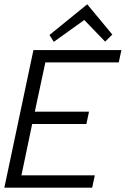

<svg xmlns="http://www.w3.org/2000/svg" viewBox="-44 -869 610 889"><path d="M382.8 0H-23.9L110.8 -637.2H518.1L505.9 -580.1H166L117.2 -352.1H368.2L356 -294.9H105L55.2 -57.1H395ZM476.1 -709 442.9 -676.3 346.2 -776.4 205.1 -675.3 185.1 -707 359.9 -849.1Z"/></svg>

Font: Anonymous Pro
Style: Italic
Weight: 400
Italic angle: -12°
Monospace: yes
Designer: Mark Simonson
Version: Version 1.003